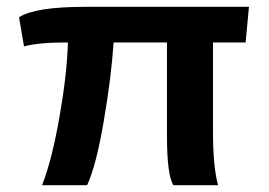

<svg xmlns="http://www.w3.org/2000/svg" viewBox="-20 -546 794 566"><path d="M104 0Q132.8 -73.2 155.3 -200.9Q177.7 -328.6 180.2 -420.9Q92.8 -420.9 50.8 -409.2L36.1 -495.1Q83.5 -525.9 231.9 -525.9H713.9L704.1 -420.9H607.9V-158.2Q607.9 -52.7 623 0H491.2Q472.2 -28.8 472.2 -147.9V-420.9H314.9Q308.1 -317.9 285.6 -187.3Q263.2 -56.6 236.8 0Z"/></svg>

Font: Archivo
Style: Bold
Weight: 700
Designer: Hector Gatti
Foundry: Omnibus-Type
Version: Version 2.001